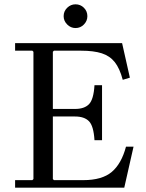

<svg xmlns="http://www.w3.org/2000/svg" viewBox="-20 -870 679 890"><path d="M564 -190H599L556 0H50V-35H130L135 -40V-630L130 -635H50V-670H546L582 -510L549 -500Q535 -553 512 -582Q489 -611 451.5 -623Q414 -635 356 -635H230L225 -630V-354L180 -365H328Q371 -365 392.5 -387Q414 -409 418 -475H453V-220H418Q414 -286 392.5 -308Q371 -330 328 -330H180L225 -343V-40L230 -35H366Q453 -35 498 -73Q543 -111 564 -190ZM330 -740Q308 -740 291.5 -756.5Q275 -773 275 -795Q275 -818 291.5 -834Q308 -850 330 -850Q353 -850 369 -834Q385 -818 385 -795Q385 -773 369 -756.5Q353 -740 330 -740Z"/></svg>

Font: Brygada 1918
Style: Regular
Weight: 400
Designer: Mateusz Machalski | Borys Kosmynka | Przemek Hoffer
Foundry: NIEPODLEGLA 2018
Version: Version 3.006